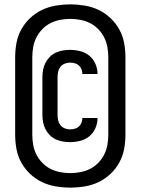

<svg xmlns="http://www.w3.org/2000/svg" viewBox="-20 -777 640 874"><path d="M299 -130Q282 -130 265 -133Q248 -136 233 -143Q218 -150 206 -162.5Q194 -175 186.5 -190Q179 -205 176 -221.5Q173 -238 173 -255V-425Q173 -442 176 -458.5Q179 -475 186.5 -490Q194 -505 206 -517.5Q218 -530 233 -537Q248 -544 265 -547Q282 -550 299 -550Q322 -550 345.5 -544Q369 -538 387 -523Q405 -508 414.5 -486Q424 -464 424 -440H355Q355 -451 351 -461.5Q347 -472 339 -479Q331 -486 320.5 -489Q310 -492 299 -492Q286 -492 274 -487Q262 -482 254.5 -472Q247 -462 244.5 -450Q242 -438 242 -425V-255Q242 -242 244.5 -230Q247 -218 254.5 -208Q262 -198 274 -193Q286 -188 299 -188Q310 -188 320.5 -191Q331 -194 339 -201Q347 -208 351 -218.5Q355 -229 355 -240H424Q424 -216 414.5 -194Q405 -172 387 -157Q369 -142 345.5 -136Q322 -130 299 -130ZM300 77Q267 77 234 71.5Q201 66 171.5 52Q142 38 117.5 15Q93 -8 77 -37Q61 -66 55 -98.5Q49 -131 49 -164V-516Q49 -549 55 -581.5Q61 -614 77 -643Q93 -672 117.5 -695Q142 -718 171.5 -732Q201 -746 234 -751.5Q267 -757 300 -757Q333 -757 366 -751.5Q399 -746 428.5 -732Q458 -718 482.5 -695Q507 -672 523 -643Q539 -614 545 -581.5Q551 -549 551 -516V-164Q551 -131 545 -98.5Q539 -66 523 -37Q507 -8 482.5 15Q458 38 428.5 52Q399 66 366 71.5Q333 77 300 77ZM300 11Q323 11 346.5 6.5Q370 2 390.5 -8.5Q411 -19 427.5 -36Q444 -53 454.5 -74Q465 -95 469 -118Q473 -141 473 -164V-516Q473 -539 469 -562Q465 -585 454.5 -606Q444 -627 427.5 -644Q411 -661 390.5 -671.5Q370 -682 346.5 -686.5Q323 -691 300 -691Q277 -691 253.5 -686.5Q230 -682 209.5 -671.5Q189 -661 172.5 -644Q156 -627 145.5 -606Q135 -585 131 -562Q127 -539 127 -516V-164Q127 -141 131 -118Q135 -95 145.5 -74Q156 -53 172.5 -36Q189 -19 209.5 -8.5Q230 2 253.5 6.5Q277 11 300 11Z"/></svg>

Font: Iosevka Fixed Extended
Style: Bold
Weight: 700
Width: 7
Monospace: yes
Designer: Belleve Invis
Foundry: Belleve Invis
Version: Version 24.1.1; ttfautohint (v1.8.4)